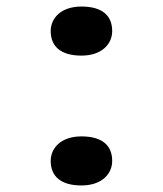

<svg xmlns="http://www.w3.org/2000/svg" viewBox="-20 -556 498 587"><path d="M229 -386C292 -386 323 -422 323 -461C323 -508 293 -536 229 -536C166 -536 135 -500 135 -461C135 -414 166 -386 229 -386ZM229 11C292 11 323 -25 323 -64C323 -111 293 -139 229 -139C166 -139 135 -103 135 -64C135 -17 166 11 229 11Z"/></svg>

Font: Lexend Peta
Style: Regular
Weight: 400
Designer: Bonnie Shaver-Troup, Thomas Jockin
Foundry: Lexend
Version: Version 1.007